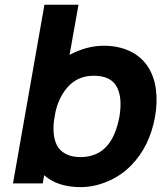

<svg xmlns="http://www.w3.org/2000/svg" viewBox="-20 -770 702 806"><path d="M631 -281Q608.5 -154 529 -74Q486 -31 430.5 -8Q374.5 15.5 318.5 15.5Q221.5 15.5 165.5 -34.5L159.5 0H34.5L166.5 -750H309.5L272 -539.5Q343 -578 416.5 -578Q477 -578 525.2 -555.2Q573.5 -532.5 602 -488.5Q627.5 -448 634.5 -394.5Q641.5 -341 631 -281ZM481.5 -281Q494 -357 472 -402Q448 -452 374 -452Q312 -452 272 -412.5Q248 -389.5 231.8 -355.5Q215.5 -321.5 209.5 -281Q202 -241.5 205.8 -207Q209.5 -172.5 225 -150Q255 -110.5 318.5 -110.5Q351.5 -110.5 381 -122.5Q410.5 -134.5 431.5 -160.5Q466.5 -201 481.5 -281Z"/></svg>

Font: Russisch Sans ExtraBold
Style: Italic
Weight: 800
Width: 4
Italic angle: -10°
Designer: Michael Sharanda (font) & Cristiano Sobral (main changes)
Foundry: Michael Sharanda
Version: Version 2.00;September 8, 2020;FontCreator 13.0.0.2681 64-bi